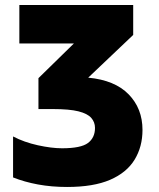

<svg xmlns="http://www.w3.org/2000/svg" viewBox="-20 -734 631 764"><path d="M510 -714V-595L331 -425Q437 -415 492 -358.5Q547 -302 547 -217Q547 -150 515.5 -98.5Q484 -47 418 -18.5Q352 10 247 10Q185 10 131 0Q77 -10 32 -28V-191Q76 -168 130.5 -156Q185 -144 227 -144Q302 -144 330 -165Q358 -186 358 -225Q358 -248 343 -265Q328 -282 292 -291Q256 -300 191 -300H133V-423L274 -561H57V-714Z"/></svg>

Font: Noto Sans SemiCondensed Black
Style: Regular
Weight: 900
Width: 4
Designer: Monotype Design Team
Foundry: Monotype Imaging Inc.
Version: Version 2.013; ttfautohint (v1.8.4.7-5d5b)